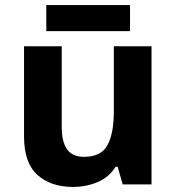

<svg xmlns="http://www.w3.org/2000/svg" viewBox="-20 -729 697 759"><path d="M579 -546V0H465L445 -70H437Q411 -28 365.5 -9Q320 10 269 10Q181 10 128 -37.5Q75 -85 75 -190V-546H224V-227Q224 -169 245 -139Q266 -109 312 -109Q380 -109 405 -155.5Q430 -202 430 -289V-546ZM494 -709V-606H163V-709Z"/></svg>

Font: Noto Sans Bamum
Style: Bold
Weight: 700
Designer: Monotype Design Team
Foundry: Monotype Imaging Inc.
Version: Version 2.002; ttfautohint (v1.8.4.7-5d5b)